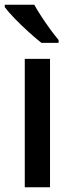

<svg xmlns="http://www.w3.org/2000/svg" viewBox="-22 -786 312 806"><path d="M188 0H82V-539H188ZM122 -766Q134 -744 152 -716.5Q170 -689 189 -663Q208 -637 224 -618V-606H152Q129 -624 98 -652Q67 -680 39.5 -708.5Q12 -737 -2 -756V-766Z"/></svg>

Font: Noto Sans Myanmar UI Medium
Style: Regular
Weight: 500
Designer: Monotype Design Team
Foundry: Monotype Imaging Inc.
Version: Version 2.103; ttfautohint (v1.8.4.7-5d5b)